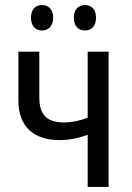

<svg xmlns="http://www.w3.org/2000/svg" viewBox="-20 -742 522 762"><path d="M103 -672C103 -637 122 -621 147 -621C171 -621 191 -637 191 -672C191 -706 171 -722 147 -722C122 -722 103 -706 103 -672ZM273 -672C273 -637 292 -621 317 -621C342 -621 361 -637 361 -672C361 -706 342 -722 317 -722C293 -722 273 -706 273 -672ZM328 0H411V-537H328V-275C295 -262 264 -256 234 -256C165 -256 136 -287 136 -357V-537H53V-343C53 -242 111 -186 217 -186C256 -186 293 -194 328 -207Z"/></svg>

Font: Noto Sans Condensed
Style: Regular
Weight: 400
Width: 3
Designer: Monotype Design Team
Foundry: Monotype Imaging Inc.
Version: Version 2.013